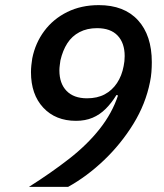

<svg xmlns="http://www.w3.org/2000/svg" viewBox="-20 -730 640 750"><path d="M277 -258Q197 -258 149 -309.5Q101 -361 101 -448Q101 -462 102.5 -475.5Q104 -489 106 -502Q118 -562 153 -609Q188 -656 242.5 -683Q297 -710 366 -710Q465 -710 519 -651Q573 -592 573 -487Q573 -468 571.5 -448.5Q570 -429 566 -410Q549 -324 501 -246Q453 -168 386.5 -104.5Q320 -41 246 0H93Q180 -55 250.5 -110Q321 -165 369.5 -226.5Q418 -288 441 -357L435 -359Q416 -328 393 -305Q370 -282 341.5 -270Q313 -258 277 -258ZM320 -346Q360 -346 389 -361.5Q418 -377 437 -405.5Q456 -434 463 -472Q465 -481 466 -491Q467 -501 467 -511Q467 -562 439.5 -591Q412 -620 359 -620Q320 -620 290.5 -604.5Q261 -589 243 -561Q225 -533 216 -494Q215 -486 213.5 -475.5Q212 -465 212 -455Q212 -404 240 -375Q268 -346 320 -346Z"/></svg>

Font: IBM Plex Sans Medium
Style: Italic
Weight: 500
Italic angle: -11.31°
Designer: Mike Abbink, Paul van der Laan, Pieter van Rosmalen
Foundry: Bold Monday
Version: Version 3.201